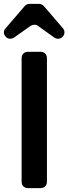

<svg xmlns="http://www.w3.org/2000/svg" viewBox="-44 -966 351 986"><path d="M108 -946H156Q170 -946 181 -935L279 -821Q287 -812 287 -800Q287 -788 279 -779L278 -778Q269 -767 255 -767Q244 -767 235 -773L151 -833Q144 -839 132 -839Q122 -839 113 -833L28 -773Q19 -767 9 -767Q-6 -767 -15 -778L-16 -779Q-24 -788 -24 -800Q-24 -812 -15 -821L83 -935Q92 -946 108 -946ZM67 -33V-667Q67 -682 76 -691Q85 -700 100 -700H164Q179 -700 188 -691Q197 -682 197 -667V-33Q197 -18 188 -9Q179 0 164 0H100Q85 0 76 -9Q67 -18 67 -33Z"/></svg>

Font: Higure Gothic Black
Style: Regular
Weight: 900
Designer: Yoshimichi Ohira
Foundry: Positype
Version: Version 1.000